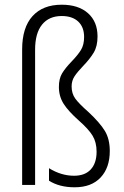

<svg xmlns="http://www.w3.org/2000/svg" viewBox="-20 -785 525 815"><path d="M332 -504Q308 -479 296 -460.5Q284 -442 284 -418Q284 -388 299.5 -366.5Q315 -345 356 -309Q404 -264 425 -229.5Q446 -195 446 -144Q446 -73 407 -31.5Q368 10 297 10Q232 10 188 -18V-71Q240 -39 294 -39Q341 -39 365.5 -66Q390 -93 390 -141Q390 -181 373 -209Q356 -237 315 -273Q270 -313 250 -344.5Q230 -376 230 -416Q230 -451 243.5 -473.5Q257 -496 284 -524Q311 -552 324 -573.5Q337 -595 337 -628Q337 -670 312 -693.5Q287 -717 242 -717Q188 -717 158.5 -680.5Q129 -644 129 -574V0H74V-575Q74 -668 118 -716.5Q162 -765 242 -765Q313 -765 353.5 -729Q394 -693 394 -630Q394 -589 378 -562Q362 -535 332 -504Z"/></svg>

Font: Noto Sans Display Light Narrow
Style: Regular
Weight: 300
Width: 4
Designer: Monotype Design team
Foundry: Monotype Imaging Inc.
Version: Version 1.000